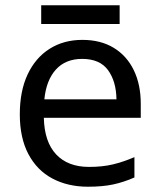

<svg xmlns="http://www.w3.org/2000/svg" viewBox="-20 -697 604 727"><path d="M292 -546Q361 -546 410.5 -516Q460 -486 486.5 -431.5Q513 -377 513 -304V-251H146Q148 -160 192.5 -112.5Q237 -65 317 -65Q368 -65 407.5 -74.5Q447 -84 489 -102V-25Q448 -7 408 1.5Q368 10 313 10Q237 10 178.5 -21Q120 -52 87.5 -113.5Q55 -175 55 -264Q55 -352 84.5 -415Q114 -478 167.5 -512Q221 -546 292 -546ZM291 -474Q228 -474 191.5 -433.5Q155 -393 148 -321H421Q420 -389 389 -431.5Q358 -474 291 -474ZM433 -677V-606H136V-677Z"/></svg>

Font: TSCustom
Style: Regular
Weight: 400
Designer: Monotype Design Team
Foundry: Monotype Imaging Inc.
Version: Version 2.004; ttfautohint (v1.8.3) -l 8 -r 50 -G 200 -x 14 